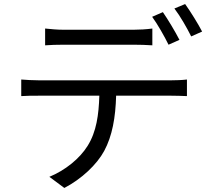

<svg xmlns="http://www.w3.org/2000/svg" viewBox="-20 -872 1040 949"><path d="M85 -397C112 -399 141 -399 172 -399H471C468 -305 457 -221 413 -151C374 -88 302 -30 224 2L298 57C383 13 459 -59 495 -126C535 -200 551 -291 554 -399H826C850 -399 882 -398 904 -397V-479C880 -476 847 -475 826 -475H172C141 -475 112 -477 85 -479ZM203 -648C229 -650 262 -651 295 -651H640C669 -651 704 -650 733 -648V-731C704 -727 668 -725 640 -725H294C262 -725 232 -728 203 -731ZM813 -651 867 -675C846 -716 810 -776 785 -812L732 -789C759 -752 793 -692 813 -651ZM842 -830C871 -792 903 -736 925 -692L979 -716C960 -753 921 -816 895 -852Z"/></svg>

Font: Noto Sans KR Regular
Style: Regular
Weight: 400
Designer: Ryoko NISHIZUKA  (kana & ideographs); Paul D. Hunt (Latin, Greek & Cyrillic); Wenlong ZHANG  (bopomofo); Sandoll Communi
Foundry: Adobe Systems Incorporated
Version: Version 1.004;PS 1.004;hotconv 1.0.82;makeotf.lib2.5.63406